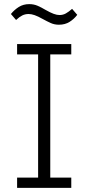

<svg xmlns="http://www.w3.org/2000/svg" viewBox="-20 -912 429 932"><path d="M326 0H63V-50H165V-648H63V-698H326V-648H224V-50H326ZM266 -792Q244 -792 225.5 -800.5Q207 -809 187 -820Q164 -833 148 -838.5Q132 -844 119 -844Q102 -844 88 -837Q74 -830 58 -815L33 -844Q49 -864 71 -878Q93 -892 122 -892Q144 -892 162.5 -884Q181 -876 201 -864Q224 -851 240 -845Q256 -839 269 -839Q286 -839 300 -847Q314 -855 330 -869L355 -840Q340 -820 318 -806Q296 -792 266 -792Z"/></svg>

Font: IBM Plex Sans Light
Style: Regular
Weight: 300
Designer: Mike Abbink, Paul van der Laan, Pieter van Rosmalen
Foundry: Bold Monday
Version: Version 3.201